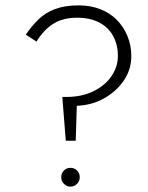

<svg xmlns="http://www.w3.org/2000/svg" viewBox="-20 -706 552 715"><path d="M419 -497Q419 -458 395.5 -423Q372 -388 328.5 -366.5Q285 -345 227 -345H212L225 -182H262L266 -312Q321 -314 367 -339.5Q413 -365 441 -406Q469 -447 469 -497Q469 -537 454.5 -572Q440 -607 414.5 -632.5Q389 -658 353 -672Q317 -686 273 -686Q222 -686 185.5 -672.5Q149 -659 123.5 -634Q98 -609 76 -577L116 -551Q141 -593 177 -616.5Q213 -640 267 -640Q315 -640 349 -622.5Q383 -605 401 -572.5Q419 -540 419 -497ZM208 -46Q208 -32 218 -21.5Q228 -11 242 -11Q257 -11 267 -21.5Q277 -32 277 -46Q277 -61 267 -71Q257 -81 242 -81Q228 -81 218 -71Q208 -61 208 -46Z"/></svg>

Font: SpinnyJost
Style: Regular
Weight: 300
Version: Version 3.710